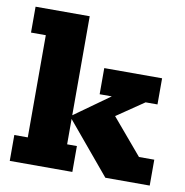

<svg xmlns="http://www.w3.org/2000/svg" viewBox="-70 -650 690 716"><g transform="rotate(10 275.5 -291.5)"><path d="M213 -98H250V0H13V-98H64V-485H8V-583H213V-208L346 -303H300V-402H519V-303H474L311 -192L358 -248L485 -98H543V0H375L213 -194Z"/></g></svg>

Font: Rokkitt SemiBold ExtraBold
Style: Regular
Weight: 800
Version: Version 3.103